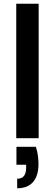

<svg xmlns="http://www.w3.org/2000/svg" viewBox="-20 -740 293 1028"><path d="M67 0V-720H187V0ZM72 268V217Q97 217 108.5 202Q120 187 120 157V142H68V46H172Q180 70 183 94Q186 118 186 138Q186 201 157 234.5Q128 268 72 268Z"/></svg>

Font: DM Sans 17pt SemiBold
Style: Regular
Weight: 600
Version: Version 4.004;gftools[0.9.30]